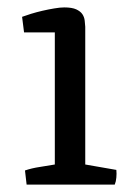

<svg xmlns="http://www.w3.org/2000/svg" viewBox="-20 -498 361 518"><path d="M47.4 -38.1Q65.9 -44.4 87.6 -47.6Q109.4 -50.8 127.9 -54.2V-410.6H44.9L39.6 -452.6Q48.8 -456.1 63.7 -460.7Q78.6 -465.3 94.7 -469Q110.8 -472.7 126.5 -475.3Q142.1 -478 153.3 -478Q174.3 -478 185.8 -472.7Q197.3 -467.3 202.4 -459.5Q207.5 -451.7 208.5 -442.4Q209.5 -433.1 210 -425.8V-54.2L293.9 -39.6Q294.9 -29.8 293.9 -19Q293 -8.3 289.6 0H51.8Z"/></svg>

Font: Fjord
Style: One
Weight: 400
Designer: Viktoriya Grabowska
Foundry: Viktoriya Grabowska
Version: Version 1.002